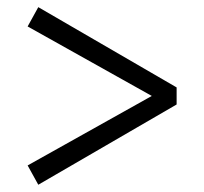

<svg xmlns="http://www.w3.org/2000/svg" viewBox="-20 -598 571 537"><path d="M474 -353.5V-305.8L87.1 -81.3L57.3 -135.3L416.1 -336.1V-323.2L57.3 -524L87.1 -578Z"/></svg>

Font: Adobe Variable Font Prototype
Style: Regular
Weight: 389
Designer: Frank Grießhammer
Foundry: Adobe
Version: Version 1.004;hotconv 1.0.113;makeotfexe 2.5.65598